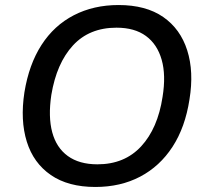

<svg xmlns="http://www.w3.org/2000/svg" viewBox="-20 -734 819 763"><path d="M77 -367Q95 -478 145 -555.5Q195 -633 273.5 -673.5Q352 -714 451 -714Q560 -714 628.5 -666.5Q697 -619 724 -534Q751 -449 733 -339Q716 -228 665.5 -150.5Q615 -73 537 -32Q459 9 359 9Q251 9 182 -38.5Q113 -86 86.5 -171Q60 -256 77 -367ZM184 -357Q171 -270 187.5 -208.5Q204 -147 249.5 -114Q295 -81 367 -81Q475 -81 541 -152.5Q607 -224 626 -349Q640 -435 622.5 -496.5Q605 -558 560 -591Q515 -624 443 -624Q335 -624 270 -553.5Q205 -483 184 -357Z"/></svg>

Font: Mulish ExtraLight SemiBold
Style: Italic
Weight: 600
Italic angle: -9°
Version: Version 3.603